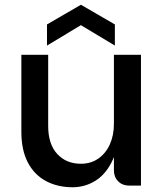

<svg xmlns="http://www.w3.org/2000/svg" viewBox="-20 -782 689 809"><path d="M460 -64V-551H574V0H524Q496 0 478 -18Q460 -36 460 -64ZM286 7Q222 7 173 -19.5Q124 -46 97 -98Q70 -150 70 -227V-551H183V-251Q183 -175 221 -133.5Q259 -92 321 -92Q363 -92 394.5 -114Q426 -136 443 -174Q460 -212 460 -261L480 -232Q477 -150 449.5 -97Q422 -44 379 -18.5Q336 7 286 7ZM464 -590 321 -676 178 -590V-679L321 -762L464 -679Z"/></svg>

Font: Parkinsans Light Medium
Style: Regular
Weight: 500
Version: Version 1.000